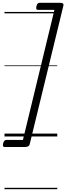

<svg xmlns="http://www.w3.org/2000/svg" viewBox="-32 -970 471 1365"><path d="M-10 50Q-6 36 -0.5 30.5Q5 25 13 25H131L355 -900H238Q229 -900 226.5 -905.5Q224 -911 227 -925Q230 -939 235.5 -944.5Q241 -950 249 -950H396Q423 -950 419 -931L179 56Q174 75 147 75H1Q-7 75 -10 69.5Q-13 64 -10 50ZM0 365H375V375H0ZM0 -20H375V0H0ZM0 -505H375V-500H0ZM0 -885H375V-875H0Z"/></svg>

Font: Playwrite IS Guides
Style: Regular
Weight: 400
Designer: Veronika Burian, José Scaglione
Foundry: TypeTogether
Version: Version 1.003